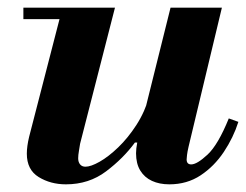

<svg xmlns="http://www.w3.org/2000/svg" viewBox="-20 -470 642 501"><path d="M152 11Q112 11 81 -8Q50 -27 50 -69Q50 -88 56 -113L143 -450H280L189 -95Q188 -88 186 -76.5Q184 -65 184 -57Q184 -47 189 -41Q194 -35 203 -35Q217 -35 240 -48Q263 -61 288.5 -85.5Q314 -110 336 -144Q358 -178 370 -220L339 -98H332Q302 -57 257 -23Q212 11 152 11ZM41 -420V-450H215V-420ZM422 11Q396 11 376.5 2Q357 -7 346 -25Q335 -43 335 -70Q335 -82 338 -97.5Q341 -113 351 -153L425 -450H559L472 -87Q469 -74 468 -65.5Q467 -57 467 -54Q467 -41 479 -41Q494 -41 521.5 -66.5Q549 -92 577 -161L602 -152Q589 -111 564 -73.5Q539 -36 503.5 -12.5Q468 11 422 11Z"/></svg>

Font: Libre Bodoni
Style: Bold Italic
Weight: 700
Italic angle: -13°
Version: Version 2.005;gftools[0.9.23]